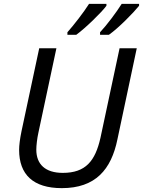

<svg xmlns="http://www.w3.org/2000/svg" viewBox="-20 -964 740 994"><path d="M300 10C474 10 556 -86 588 -243L688 -714H599L500 -250C473 -131 424 -69 305 -69C214 -69 168 -114 168 -189C168 -210 172 -247 179 -278L272 -714H183L91 -283C83 -244 79 -211 79 -188C79 -61 151 10 300 10ZM329 -784H375C423 -819 506 -900 531 -934V-944H441C414 -901 362 -834 329 -797ZM498 -784H544C594 -819 673 -900 700 -934V-944H610C583 -901 533 -834 498 -797Z"/></svg>

Font: BC Sans
Style: Italic
Weight: 400
Italic angle: -12°
Designer: Monotype Design Team
Designer: Province of B.C.
Foundry: Monotype Imaging Inc.
Version: Version 2.000;GOOG;noto-source:20170915:90ef993387c0